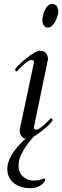

<svg xmlns="http://www.w3.org/2000/svg" viewBox="-20 -700 319 986"><path d="M226.6 -396.5 153.8 -44.9Q153.8 -34.2 165.5 -34.2Q185.1 -34.2 234.4 -85.9Q239.7 -91.3 242.2 -93.8L251.5 -84.5Q242.7 -66.9 212.4 -42Q182.1 -17.1 168 -7.8Q136.7 13.2 118.4 13.2Q100.1 13.2 90.8 -0.2Q81.5 -13.7 81.5 -23.4Q81.5 -37.1 84 -47.4L154.3 -378.9V-380.9Q154.3 -391.6 142.1 -391.6Q121.1 -391.6 78.1 -345.2Q69.3 -335.4 65.4 -332L56.2 -341.3Q65.9 -360.4 111.3 -397.5Q163.6 -439.5 185.5 -439.5Q207.5 -439.5 217 -426Q226.6 -412.6 226.6 -396.5ZM210 -647.5Q224.6 -679.7 248.5 -679.7Q270.5 -679.7 277.3 -655.3Q279.3 -648.4 279.3 -640.6Q279.3 -632.8 275.4 -618.7Q271.5 -604.5 264.6 -590.8Q247.1 -558.6 225.6 -558.6Q212.9 -558.6 206.8 -567.1Q200.7 -575.7 199 -582.3Q197.3 -588.9 197.3 -596.7Q197.3 -604.5 200.4 -619.1Q203.6 -633.8 210 -647.5ZM154.3 0Q75.2 88.4 75.2 148.9Q75.2 181.2 89.4 197.8Q114.7 227.1 152.3 227.1Q178.2 227.1 191.2 221.9Q204.1 216.8 208 216.8Q211.9 216.8 211.9 222.7Q211.9 228.5 205.3 237.1Q198.7 245.6 188 252Q165.5 266.6 139.2 266.6Q112.8 266.6 90.8 260.3Q68.8 253.9 52.2 241.2Q17.6 214.8 17.6 167Q17.6 124 54.7 73.2Q85 31.2 128.9 0Z"/></svg>

Font: Cardo-Italic
Style: Italic
Weight: 400
Italic angle: -12°
Designer: David J. Perry
Foundry: David J. Perry
Version: Version 0.991